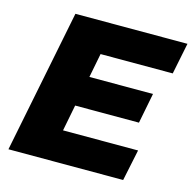

<svg xmlns="http://www.w3.org/2000/svg" viewBox="-103 -804 910 907"><g transform="rotate(15 352.0 -350.0)"><path d="M673 -547H320L297 -429H608L579 -281H267L242 -153H609L577 0H16L156 -700H704Z"/></g></svg>

Font: My Font
Style: Italic
Weight: 500
Designer: Julieta Ulanovsky
Foundry: Julieta Ulanovsky
Version: ""